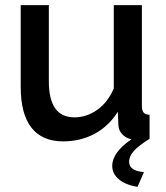

<svg xmlns="http://www.w3.org/2000/svg" viewBox="-20 -543 649 751"><path d="M441 -106 443 -54Q444 -33 458 -18Q472 -3 494 2Q419 53 419 106Q419 136 444.5 158Q470 180 518 188L543 130Q485 126 485 89Q485 68 504 47Q523 26 565 0V-94Q548 -95 541.5 -103Q535 -111 535 -130V-523H425V-197Q402 -143 360.5 -113.5Q319 -84 271 -84Q171 -84 171 -225V-523H61V-203Q61 -97 103 -43.5Q145 10 227 10Q295 10 350.5 -20Q406 -50 441 -106Z"/></svg>

Font: RT Raleway SemiBold
Style: Regular
Weight: 400
Designer: Matt McInerney, Pablo Impallari, Rodrigo Fuenzalida — Edited by Milan Moffatt in April 2016
Foundry: Matt McInerney, Pablo Impallari, Rodrigo Fuenzalida — Edited by Milan Moffatt in April 2016
Version: Version 3.001